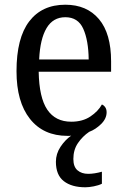

<svg xmlns="http://www.w3.org/2000/svg" viewBox="-20 -566 537 814"><path d="M342 228Q284 228 250.5 202Q217 176 217 120Q217 86 236.5 56.5Q256 27 282 9Q279 10 275 10Q271 10 266 10Q164 10 107 -62Q50 -134 50 -264Q50 -405 104 -475.5Q158 -546 257 -546Q348 -546 399.5 -485Q451 -424 451 -306V-262H144Q146 -152 180.5 -101Q215 -50 282 -50Q330 -50 363 -72Q396 -94 412 -123Q420 -120 426 -111.5Q432 -103 432 -90Q432 -63 408.5 -40Q385 -17 358 -7Q330 12 310.5 40.5Q291 69 291 108Q291 141 308.5 156Q326 171 354 171Q380 171 412 162V213Q398 220 377.5 224Q357 228 342 228ZM356 -314Q355 -395 333 -444Q311 -493 257 -493Q205 -493 177.5 -447Q150 -401 146 -314Z"/></svg>

Font: Noto Serif Khmer SemiCondensed
Style: Regular
Weight: 400
Width: 4
Designer: Danh Hong and the Monotype Design Team
Foundry: Monotype Imaging Inc.
Version: Version 2.004; ttfautohint (v1.8.4.7-5d5b)